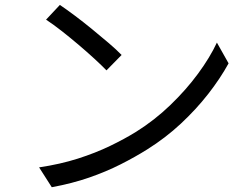

<svg xmlns="http://www.w3.org/2000/svg" viewBox="-20 -753 1040 792"><path d="M227 -732.7Q253.7 -714.7 288.7 -688.5Q323.7 -662.3 360.2 -632.4Q396.8 -602.5 429.1 -574.9Q461.4 -547.2 481.6 -526.2L419.2 -462.7Q400.4 -482.2 370 -510.2Q339.6 -538.2 303.9 -568.5Q268.2 -598.7 233.2 -626.1Q198.2 -653.5 170 -671.9ZM141.3 -62.6Q228.7 -75.6 301.3 -98.8Q373.9 -122 433.8 -150.9Q493.7 -179.8 540.9 -209Q618.1 -257.3 682.9 -319.9Q747.8 -382.4 796.9 -449.1Q846 -515.8 874.7 -577.3L922.9 -491.7Q889 -429.8 839.2 -365.9Q789.3 -302 726.2 -243.1Q663.1 -184.2 587 -136.5Q537.2 -105.2 477.6 -75.1Q418 -44.9 347.7 -20.5Q277.4 3.8 193.6 19.3Z"/></svg>

Font: Noto Sans JP
Style: Regular
Weight: 100
Designer: Ryoko NISHIZUKA 西塚涼子 (kana, bopomofo & ideographs); Paul D. Hunt (Latin, Greek & Cyrillic); Sandoll Communications 산돌커뮤니
Foundry: Adobe
Version: Version 2.004;hotconv 1.0.118;makeotfexe 2.5.65603